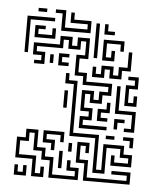

<svg xmlns="http://www.w3.org/2000/svg" viewBox="-46 -617 561 664"><g transform="rotate(5 234.5 -285.0)"><path d="M62 -564V-576H92V-564ZM146 -504V-564H122V-576H158V-516H236V-534H176V-570H188V-546H248V-504ZM26 -420V-546H122V-534H38V-420ZM266 -420V-540H278V-420ZM296 -504V-540H308V-516H332V-504ZM56 -474V-516H92V-504H68V-486H116V-510H128V-474ZM236 -174V-216H266V-234H236V-306H278V-276H296V-306H326V-324H236V-354H206V-426H236V-474H218V-444H176V-474H158V-444H68V-426H98V-384H62V-396H86V-414H56V-456H146V-486H188V-456H206V-486H248V-414H218V-366H248V-336H338V-294H308V-264H266V-294H248V-246H278V-204H248V-186H332V-174ZM296 -414V-486H368V-450H356V-474H308V-426H326V-450H338V-414ZM266 -354V-390H278V-366H296V-396H338V-366H356V-396H386V-450H398V-384H368V-354H326V-384H308V-354ZM146 -384V-426H182V-414H158V-396H182V-384ZM116 -390V-420H128V-390ZM386 -264V-336H416V-354H392V-366H428V-324H398V-276H416V-300H428V-264ZM296 -24V-144H206V-324H176V-360H188V-336H218V-156H308V-36H326V-126H398V-96H428V-54H356V-90H368V-66H416V-84H386V-114H338V-24ZM392 -174V-186H416V-234H356V-330H368V-246H428V-174ZM176 -240V-300H188V-240ZM296 -204V-246H326V-270H338V-234H308V-216H332V-204ZM356 -180V-216H392V-204H368V-180ZM86 6V-54H26V-126H56V-156H98V-96H128V-66H158V-6H236V-24H206V-60H218V-36H248V6H146V-54H116V-84H86V-144H68V-114H38V-66H98V-6H116V-30H128V6ZM146 -90V-114H116V-156H188V-120H176V-144H128V-126H158V-90ZM332 -144V-156H362V-144ZM416 -120V-144H392V-156H428V-120ZM266 6V-54H236V-126H278V-90H266V-114H248V-66H278V-6H416V-24H362V-36H428V6ZM206 -90V-120H218V-90ZM176 -30V-90H188V-30ZM26 6V-30H38V-6H56V-30H68V6Z"/></g></svg>

Font: Rubik Maze
Style: Regular
Weight: 400
Designer: Hubert and Fischer, NaN
Foundry: Hubert and Fischer, NaN
Version: Version 2.200